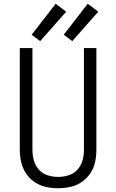

<svg xmlns="http://www.w3.org/2000/svg" viewBox="-20 -990 616 1018"><path d="M288 8Q321 8 353 1Q385 -6 412.5 -24.5Q440 -43 458.5 -70.5Q477 -98 484 -130Q491 -162 491 -195V-735H425V-195Q425 -167 417.5 -139.5Q410 -112 390.5 -90.5Q371 -69 343.5 -60.5Q316 -52 288 -52Q260 -52 233 -60.5Q206 -69 186.5 -90.5Q167 -112 159.5 -139.5Q152 -167 152 -195V-735H85V-195Q85 -162 92.5 -130Q100 -98 118 -70.5Q136 -43 163.5 -24.5Q191 -6 223 1Q255 8 288 8ZM363 -772 501 -928 445 -970 318 -806ZM193 -772 331 -928 275 -970 148 -806Z"/></svg>

Font: Iosevka Sparkle Light
Style: Regular
Weight: 300
Designer: Belleve Invis
Foundry: Belleve Invis
Version: Version 4.5.0; ttfautohint (v1.8.3)